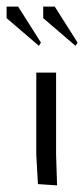

<svg xmlns="http://www.w3.org/2000/svg" viewBox="-60 -560 255 582"><path d="M50 -340H110V-92L113 2L55 -2L50 -90ZM169 -421 71 -505V-540H106L175 -431ZM58 -421 -40 -505V-540H-5L64 -431Z"/></svg>

Font: Glametrix
Style: Light
Weight: 300
Designer: gluk
Foundry: gluk
Version: Version 0.40